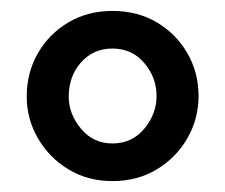

<svg xmlns="http://www.w3.org/2000/svg" viewBox="-20 -729 413 352"><path d="M186 -397Q141 -397 105.5 -418.5Q70 -440 49.5 -475.5Q29 -511 29 -552Q29 -596 49.5 -631.5Q70 -667 105.5 -688Q141 -709 186 -709Q232 -709 267.5 -688Q303 -667 323.5 -631.5Q344 -596 344 -553Q344 -511 323.5 -475.5Q303 -440 267.5 -418.5Q232 -397 186 -397ZM186 -466Q222 -466 244.5 -493Q267 -520 267 -553Q267 -587 244.5 -613.5Q222 -640 186 -640Q151 -640 128.5 -614.5Q106 -589 106 -552Q106 -520 128.5 -493Q151 -466 186 -466Z"/></svg>

Font: Quicksand Light SemiBold
Style: Regular
Weight: 600
Version: Version 3.004